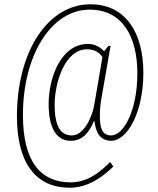

<svg xmlns="http://www.w3.org/2000/svg" viewBox="-20 -734 737 896"><path d="M305 142C393 142 461 90 509 43L494 22C451 65 392 117 310 117C173 117 87 25 87 -197C87 -479 221 -689 398 -689C555 -689 621 -558 621 -392C621 -216 556 -102 499 -102C456 -102 446 -137 446 -194C446 -219 448 -245 454 -279L496 -520H486L466 -495C453 -508 429 -529 391 -529C265 -529 207 -373 207 -248C207 -129 248 -77 310 -77C369 -77 397 -120 418 -168H421C427 -115 448 -77 499 -77C573 -77 649 -208 649 -394C649 -582 566 -714 402 -714C204 -714 59 -495 59 -191C59 32 151 142 305 142ZM316 -102C265 -102 235 -140 235 -246C235 -341 279 -504 387 -504C424 -504 447 -486 458 -467L420 -245C411 -190 372 -102 316 -102Z"/></svg>

Font: Noto Serif Sinhala ExtraCondensed Thin
Style: Regular
Weight: 100
Width: 2
Designer: Jelle Bosma - Monotype Design Team
Foundry: Monotype Imaging Inc.
Version: Version 2.007